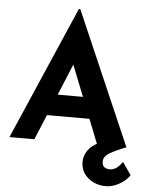

<svg xmlns="http://www.w3.org/2000/svg" viewBox="-64 -816 849 1099"><g transform="rotate(5 361.0 -266.5)"><path d="M12 0 344 -765H352L684 0H516L459 -144H215L155 0ZM266 -266H411L340 -445ZM587 232Q526 232 483.5 196.5Q441 161 441 103Q441 70 463 38Q485 6 526 -10L684 0Q627 22 591.5 42.5Q556 63 556 92Q556 117 569.5 125.5Q583 134 600 134Q639 134 672 85L722 157Q700 190 661 211Q622 232 587 232Z"/></g></svg>

Font: Reem Kufi
Style: Bold
Weight: 700
Designer: Khaled Hosny
Version: Version 1.001